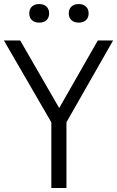

<svg xmlns="http://www.w3.org/2000/svg" viewBox="-37 -943 588 963"><path d="M220.5 0V-362.8L236.8 -301.3L-17.4 -740H64.3L271.6 -380.8H248.3L453.6 -740H530.2L280 -301.3L296.3 -362V0ZM357.7 -829.5Q334.9 -829.5 321.4 -841.8Q307.9 -854.1 307.9 -875.7Q307.9 -897.7 321.4 -910.2Q334.9 -922.7 357.7 -922.7Q380.4 -922.7 394 -910.2Q407.5 -897.7 407.5 -875.7Q407.5 -854.1 394 -841.8Q380.4 -829.5 357.7 -829.5ZM159.6 -829.5Q136.9 -829.5 123.3 -841.8Q109.8 -854.1 109.8 -875.7Q109.8 -897.7 123.3 -910.2Q136.9 -922.7 159.6 -922.7Q182.4 -922.7 195.9 -910.2Q209.4 -897.7 209.4 -875.7Q209.4 -854.1 195.9 -841.8Q182.4 -829.5 159.6 -829.5Z"/></svg>

Font: Encode Sans Condensed Thin
Style: Regular
Weight: 100
Width: 3
Designer: Multiple Designers
Foundry: Impallari Type
Version: Version 3.002